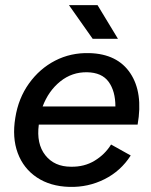

<svg xmlns="http://www.w3.org/2000/svg" viewBox="-20 -720 590 752"><path d="M252 12Q177 10 124.5 -25Q72 -60 49.5 -120.5Q27 -181 40 -259Q52 -335 93.5 -393Q135 -451 196 -482.5Q257 -514 330 -512Q440 -509 490.5 -433Q541 -357 519 -232H132Q122 -157 157.5 -112Q193 -67 258 -67Q310 -66 350.5 -90.5Q391 -115 415 -154L492 -111Q453 -50 389 -18Q325 14 252 12ZM147 -303H432Q432 -363 405.5 -399.5Q379 -436 321 -437Q262 -438 216 -401Q170 -364 147 -303ZM343 -568 250 -700H362L442 -568Z"/></svg>

Font: Figtree Medium
Style: Italic
Weight: 500
Italic angle: -9.5°
Foundry: Erik Kennedy
Version: Version 2.001; ttfautohint (v1.8.4.7-5d5b);gftools[0.9.27]